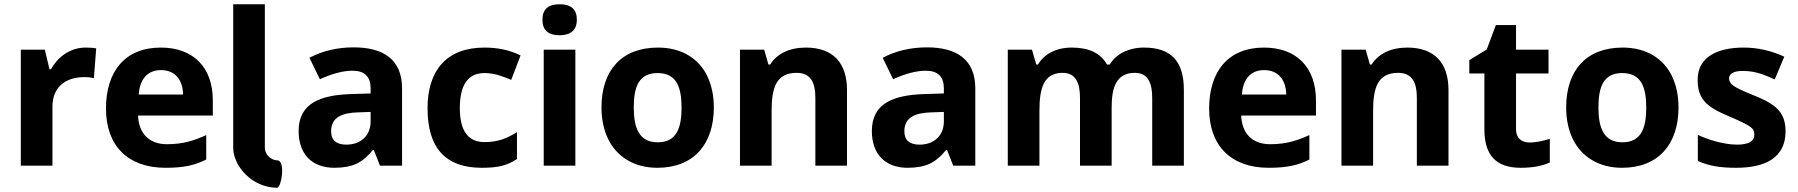

<svg xmlns="http://www.w3.org/2000/svg" viewBox="-20 -780 8465 904"><path d="M220 -454H213L191 -546H78V0H227V-278C227 -368 286 -417 378 -417C395 -417 410 -415 422 -412L433 -552C420 -555 403 -556 383 -556C306 -556 249 -507 220 -454Z M842 -335H633C638 -402 670 -450 738 -450C805 -450 841 -403 842 -335ZM951 -29V-144C894 -118 842 -101 766 -101C681 -101 633 -153 630 -236H982V-308C982 -462 891 -556 737 -556C568 -556 479 -443 479 -269C479 -93 583 10 759 10C843 10 896 -1 951 -29Z M1078 -83C1079 3 1168 104 1285 104C1305 104 1326 -25 1285 -25C1262 -25 1228 -47 1227 -83V-760H1078Z M1646 -557C1569 -557 1500 -541 1437 -508L1486 -407C1545 -434 1597 -447 1640 -447C1697 -447 1725 -419 1725 -364V-340L1630 -337C1490 -332 1386 -295 1386 -163C1386 -55 1448 10 1555 10C1598 10 1632 3 1658 -9C1684 -21 1711 -43 1736 -74H1740L1769 0H1873V-364C1873 -500 1785 -557 1646 -557ZM1611 -99C1563 -99 1539 -120 1539 -162C1539 -230 1594 -249 1667 -251L1725 -253V-208C1725 -141 1678 -99 1611 -99Z M2414 -31V-158C2370 -130 2327 -111 2261 -111C2184 -111 2145 -164 2145 -271C2145 -381 2184 -436 2261 -436C2310 -436 2347 -420 2387 -404L2431 -519C2381 -544 2324 -556 2261 -556C2084 -556 1993 -450 1993 -270C1993 -83 2078 10 2248 10C2325 10 2366 0 2414 -31Z M2696 -687C2696 -736 2669 -760 2615 -760C2561 -760 2534 -736 2534 -687C2534 -638 2561 -614 2615 -614C2666 -614 2696 -638 2696 -687ZM2689 0V-546H2540V0Z M3076 -436C3165 -436 3189 -370 3189 -274C3189 -178 3166 -110 3077 -110C2988 -110 2964 -179 2964 -274C2964 -370 2987 -436 3076 -436ZM2812 -274C2812 -217 2823 -167 2844 -124C2883 -45 2962 10 3075 10C3246 10 3341 -101 3341 -274C3341 -331 3330 -381 3309 -424C3270 -503 3191 -556 3078 -556C2906 -556 2812 -448 2812 -274Z M3774 -556C3696 -556 3637 -526 3606 -476H3598L3578 -546H3464V0H3613V-257C3613 -366 3634 -437 3731 -437C3798 -437 3819 -390 3819 -319V0H3968V-356C3968 -484 3902 -556 3774 -556Z M4345 -557C4268 -557 4199 -541 4136 -508L4185 -407C4244 -434 4296 -447 4339 -447C4396 -447 4424 -419 4424 -364V-340L4329 -337C4189 -332 4085 -295 4085 -163C4085 -55 4147 10 4254 10C4297 10 4331 3 4357 -9C4383 -21 4410 -43 4435 -74H4439L4468 0H4572V-364C4572 -500 4484 -557 4345 -557ZM4310 -99C4262 -99 4238 -120 4238 -162C4238 -230 4293 -249 4366 -251L4424 -253V-208C4424 -141 4377 -99 4310 -99Z M5323 -437C5386 -437 5405 -388 5405 -319V0H5554V-356C5554 -490 5496 -556 5366 -556C5292 -556 5233 -524 5205 -476H5192C5163 -529 5108 -556 5026 -556C4951 -556 4895 -524 4867 -476H4859L4839 -546H4725V0H4874V-257C4874 -361 4892 -437 4983 -437C5046 -437 5065 -388 5065 -319V0H5214V-274C5214 -370 5237 -437 5323 -437Z M6036 -335H5827C5832 -402 5864 -450 5932 -450C5999 -450 6035 -403 6036 -335ZM6145 -29V-144C6088 -118 6036 -101 5960 -101C5875 -101 5827 -153 5824 -236H6176V-308C6176 -462 6085 -556 5931 -556C5762 -556 5673 -443 5673 -269C5673 -93 5777 10 5953 10C6037 10 6090 -1 6145 -29Z M6606 -556C6528 -556 6469 -526 6438 -476H6430L6410 -546H6296V0H6445V-257C6445 -366 6466 -437 6563 -437C6630 -437 6651 -390 6651 -319V0H6800V-356C6800 -484 6734 -556 6606 -556Z M7118 -171V-434H7271V-546H7118V-662H7023L6980 -547L6898 -497V-434H6969V-171C6969 -52 7021 10 7140 10C7194 10 7240 2 7277 -15V-126C7240 -115 7209 -109 7183 -109C7143 -109 7118 -130 7118 -171Z M7618 -436C7707 -436 7731 -370 7731 -274C7731 -178 7708 -110 7619 -110C7530 -110 7506 -179 7506 -274C7506 -370 7529 -436 7618 -436ZM7354 -274C7354 -217 7365 -167 7386 -124C7425 -45 7504 10 7617 10C7788 10 7883 -101 7883 -274C7883 -331 7872 -381 7851 -424C7812 -503 7733 -556 7620 -556C7448 -556 7354 -448 7354 -274Z M8336 -406 8381 -513C8319 -542 8255 -556 8189 -556C8070 -556 7973 -514 7973 -404C7973 -342 7993 -308 8030 -280C8050 -265 8080 -249 8122 -232C8151 -219 8174 -209 8192 -200C8210 -191 8223 -182 8230 -175C8237 -168 8240 -158 8240 -146C8240 -115 8213 -99 8159 -99C8096 -99 8020 -123 7974 -145V-22C8027 1 8076 10 8154 10C8290 10 8387 -36 8387 -162C8387 -222 8366 -257 8329 -284C8309 -299 8278 -315 8235 -332C8187 -351 8156 -366 8142 -376C8128 -386 8121 -397 8121 -410C8121 -434 8143 -446 8187 -446C8246 -446 8289 -427 8336 -406Z"/></svg>

Font: Passageway
Style: Regular
Weight: 700
Foundry: Ascender Corporation
Version: Version 1.11